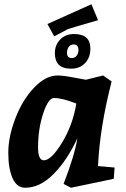

<svg xmlns="http://www.w3.org/2000/svg" viewBox="-20 -865 593 903"><path d="M99 18Q59 18 39 -27Q19 -72 19 -147Q19 -222 52.5 -309Q86 -396 140.5 -453Q195 -510 251 -510Q277 -510 326 -500.5Q375 -491 384 -490L465 -510L505 -482Q449 -264 441 -84L519 -77L515 -24L314 18L279 0Q332 -137 344 -215Q296 -111 232 -46.5Q168 18 99 18ZM186 -111Q221 -111 271.5 -193.5Q322 -276 339 -378Q273 -404 234 -404Q207 -404 183 -331Q159 -258 159 -172Q159 -111 186 -111ZM410 -845 441 -770Q316 -734 299 -728L235 -694L203 -752ZM328 -705Q405 -705 405 -637Q405 -594 380 -568Q355 -542 315 -542Q275 -542 256.5 -560.5Q238 -579 238 -616Q238 -653 263 -679Q288 -705 328 -705ZM327 -656Q311 -656 303 -644Q295 -632 295 -617Q295 -592 317 -592Q332 -592 340.5 -603Q349 -614 349 -629Q349 -656 327 -656Z"/></svg>

Font: Andada
Style: Bold Italic
Weight: 700
Italic angle: -8.29999°
Designer: Carolina Giovagnoli
Foundry: Carolina Giovagnoli
Version: Version 1.003